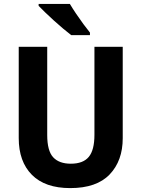

<svg xmlns="http://www.w3.org/2000/svg" viewBox="-20 -954 725 984"><path d="M609 -246Q609 -130 542 -60Q475 10 340 10Q211 10 143.5 -58Q76 -126 76 -246V-714H222V-262Q222 -181 252.5 -148Q283 -115 343 -115Q406 -115 435 -150Q464 -185 464 -263V-714H609ZM338 -934Q351 -912 369.5 -884.5Q388 -857 407.5 -830.5Q427 -804 441 -787V-774H345Q328 -787 304.5 -806.5Q281 -826 257 -848Q233 -870 212 -890Q191 -910 178 -924V-934Z"/></svg>

Font: Noto Sans Ethiopic SemiCondensed
Style: Bold
Weight: 700
Width: 4
Designer: Monotype Design Team
Foundry: Monotype Imaging Inc.
Version: Version 2.102; ttfautohint (v1.8.4.7-5d5b)